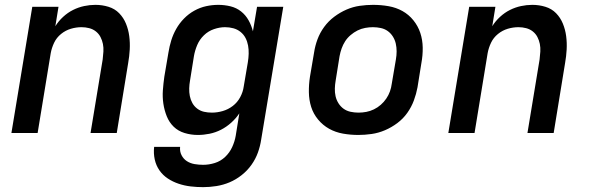

<svg xmlns="http://www.w3.org/2000/svg" viewBox="-20 -548 2440 791"><path d="M27 0 113 -520H221L208 -440Q221 -461 240 -478.5Q259 -496 281 -507Q303 -518 326.5 -523Q350 -528 373 -528Q401 -528 427 -520Q453 -512 471 -493.5Q489 -475 499 -450.5Q509 -426 512.5 -399Q516 -372 514.5 -344Q513 -316 508 -288L461 0H353L403 -303Q405 -319 406 -335.5Q407 -352 404 -367Q401 -382 394 -395.5Q387 -409 375 -418.5Q363 -428 347.5 -432Q332 -436 316 -436Q294 -436 272 -429.5Q250 -423 231.5 -408Q213 -393 203 -372Q193 -351 189 -329L135 0Z M817 223Q791 223 765.5 220Q740 217 716 209Q692 201 671.5 187.5Q651 174 637 154Q623 134 617.5 109Q612 84 615 57H722Q720 76 728 91.5Q736 107 750 116Q764 125 781.5 128Q799 131 817 131Q841 131 865 123.5Q889 116 907.5 98.5Q926 81 936.5 58Q947 35 951 12L966 -81Q952 -60 932.5 -42.5Q913 -25 890.5 -13.5Q868 -2 843.5 3Q819 8 795 8Q767 8 740.5 0Q714 -8 695.5 -26Q677 -44 667 -69Q657 -94 653 -121Q649 -148 651 -176Q653 -204 657 -232L674 -332Q678 -357 685.5 -381.5Q693 -406 706 -429Q719 -452 738 -471.5Q757 -491 780.5 -504Q804 -517 829 -522.5Q854 -528 879 -528Q905 -528 929.5 -522Q954 -516 973 -501Q992 -486 1004 -464.5Q1016 -443 1022 -419L1039 -520H1147L1056 27Q1052 54 1042.5 80.5Q1033 107 1016 131Q999 155 975.5 173.5Q952 192 926 203Q900 214 872 218.5Q844 223 817 223ZM853 -84Q875 -84 897.5 -90.5Q920 -97 939 -111.5Q958 -126 969.5 -147.5Q981 -169 984 -191L1001 -291Q1004 -309 1004.5 -326.5Q1005 -344 1002 -360.5Q999 -377 991.5 -391.5Q984 -406 971 -416.5Q958 -427 941.5 -431.5Q925 -436 907 -436Q885 -436 861.5 -428Q838 -420 820 -402.5Q802 -385 792.5 -362.5Q783 -340 779 -317L763 -217Q760 -200 759.5 -184Q759 -168 762 -152.5Q765 -137 772.5 -123.5Q780 -110 792.5 -100.5Q805 -91 820.5 -87.5Q836 -84 853 -84Z M1456 8Q1424 8 1393 2.5Q1362 -3 1336 -17.5Q1310 -32 1290.5 -55.5Q1271 -79 1262 -107.5Q1253 -136 1252.5 -168Q1252 -200 1257 -232L1274 -332Q1278 -359 1288 -386Q1298 -413 1315.5 -437Q1333 -461 1357 -479Q1381 -497 1407.5 -508.5Q1434 -520 1462 -524Q1490 -528 1517 -528Q1550 -528 1581 -522.5Q1612 -517 1638 -502.5Q1664 -488 1683 -464.5Q1702 -441 1711.5 -412.5Q1721 -384 1721.5 -352Q1722 -320 1716 -288L1700 -188Q1695 -161 1685 -134Q1675 -107 1658 -83Q1641 -59 1617 -41Q1593 -23 1566 -11.5Q1539 0 1511 4Q1483 8 1456 8ZM1457 -84Q1473 -84 1489 -87Q1505 -90 1520.5 -97.5Q1536 -105 1549 -116.5Q1562 -128 1571.5 -142Q1581 -156 1586.5 -171.5Q1592 -187 1594 -203L1611 -303Q1614 -320 1614 -336.5Q1614 -353 1610.5 -368.5Q1607 -384 1598.5 -397.5Q1590 -411 1577.5 -420Q1565 -429 1549 -432.5Q1533 -436 1516 -436Q1501 -436 1484.5 -433Q1468 -430 1453 -422.5Q1438 -415 1424.5 -403.5Q1411 -392 1402 -378Q1393 -364 1387.5 -348.5Q1382 -333 1379 -317L1363 -217Q1360 -200 1359.5 -183.5Q1359 -167 1362.5 -151.5Q1366 -136 1374.5 -122.5Q1383 -109 1395.5 -100Q1408 -91 1424 -87.5Q1440 -84 1457 -84Z M1827 0 1913 -520H2021L2008 -440Q2021 -461 2040 -478.5Q2059 -496 2081 -507Q2103 -518 2126.5 -523Q2150 -528 2173 -528Q2201 -528 2227 -520Q2253 -512 2271 -493.5Q2289 -475 2299 -450.5Q2309 -426 2312.5 -399Q2316 -372 2314.5 -344Q2313 -316 2308 -288L2261 0H2153L2203 -303Q2205 -319 2206 -335.5Q2207 -352 2204 -367Q2201 -382 2194 -395.5Q2187 -409 2175 -418.5Q2163 -428 2147.5 -432Q2132 -436 2116 -436Q2094 -436 2072 -429.5Q2050 -423 2031.5 -408Q2013 -393 2003 -372Q1993 -351 1989 -329L1935 0Z"/></svg>

Font: Iosevka SS04 Semibold Extended
Style: Italic
Weight: 600
Width: 7
Italic angle: -9°
Monospace: yes
Designer: Belleve Invis
Foundry: Belleve Invis
Version: Version 19.0.0; ttfautohint (v1.8.4)